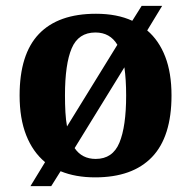

<svg xmlns="http://www.w3.org/2000/svg" viewBox="-20 -596 653 656"><path d="M134 -42Q92 -77 69.5 -134Q47 -191 47 -270Q47 -411 113 -480Q179 -549 308 -549Q380 -549 432 -525L464 -576H534L483 -492Q523 -458 544.5 -402.5Q566 -347 566 -270Q566 -129 499.5 -59.5Q433 10 305 10Q238 10 187 -11L155 40H84ZM307 -53Q365 -53 388 -108.5Q411 -164 411 -270Q411 -324 405 -366L235 -90Q260 -53 307 -53ZM381 -443Q356 -485 306 -485Q248 -485 225 -431Q202 -377 202 -270Q202 -239 203.5 -212.5Q205 -186 209 -164Z"/></svg>

Font: Noto Serif Test
Style: Regular
Weight: 400
Version: Version 1.000